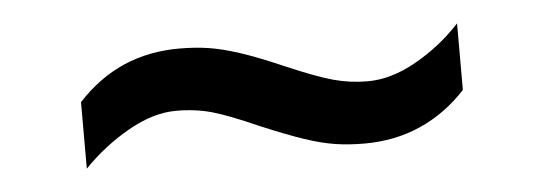

<svg xmlns="http://www.w3.org/2000/svg" viewBox="-26 -436 645 227"><g transform="rotate(-5 296.0 -322.5)"><path d="M70 -335Q95 -362 125 -375Q155 -388 191 -388Q210 -388 226 -385.5Q242 -383 262 -376.5Q282 -370 312 -357Q349 -341 369 -335.5Q389 -330 410 -330Q438 -330 468 -347Q498 -364 521 -389V-310Q497 -284 466.5 -270.5Q436 -257 400 -257Q381 -257 365 -259.5Q349 -262 329.5 -268.5Q310 -275 279 -288Q243 -304 223.5 -309.5Q204 -315 181 -315Q154 -315 124 -298Q94 -281 70 -256Z"/></g></svg>

Font: lkorean85
Style: Book
Weight: 400
Designer: Jelle Bosma - Monotype Design Team
Foundry: Monotype Imaging Inc.
Version: Version 2.003